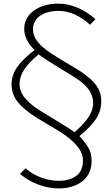

<svg xmlns="http://www.w3.org/2000/svg" viewBox="-20 -839 621 1060"><path d="M494.1 -271Q494.1 -291.5 487.5 -310.3Q481 -329.1 471.2 -343Q461.4 -356.9 445.3 -371.8Q429.2 -386.7 415.5 -396.5Q401.9 -406.2 381.8 -418.9Q379.9 -420.4 332 -449.2Q284.2 -478 244.9 -503.2Q205.6 -528.3 193.8 -539.1Q87.9 -454.1 87.9 -377Q87.9 -334.5 116.7 -299.1Q145.5 -263.7 196.8 -231Q199.7 -229 287.8 -175.5Q376 -122.1 391.1 -108.9Q439.9 -150.9 467 -189.9Q494.1 -229 494.1 -271ZM539.1 -279.8Q539.1 -226.6 509.5 -181.9Q480 -137.2 418.9 -87.9Q457.5 -44.9 471.7 -16.8Q485.8 11.2 485.8 47.9Q485.8 122.1 434.8 161.6Q383.8 201.2 304.2 201.2Q248 201.2 190.7 179.7Q133.3 158.2 90.8 121.1L121.1 89.8Q157.7 123 206.5 141.1Q255.4 159.2 304.2 159.2Q364.7 159.2 401.4 131.8Q438 104.5 438 46.9Q438 5.4 405.8 -32.2Q374 -72.8 300.8 -118.2Q283.2 -128.9 241.9 -153.3Q200.7 -177.7 179.2 -190.9Q110.4 -234.9 77.1 -277.1Q43.9 -319.3 43.9 -373Q43.9 -425.3 75.2 -469.2Q106.4 -513.2 170.9 -563Q113.8 -618.7 113.8 -678.2Q113.8 -741.7 166.7 -780.3Q219.7 -818.8 303.2 -818.8Q356.4 -818.8 409.9 -795.7Q463.4 -772.5 506.8 -732.9L477.1 -702.1Q440.4 -736.8 395.5 -757.8Q350.6 -778.8 303.2 -778.8Q241.2 -778.8 201.7 -752Q162.1 -725.1 162.1 -675.8Q162.1 -627.4 213.9 -581.1Q230 -565.9 267.1 -541Q272 -538.1 330.1 -502Q390.6 -466.3 421.9 -446.8Q482.4 -407.2 510.7 -368.7Q539.1 -330.1 539.1 -279.8Z"/></svg>

Font: Sinkin Sans 200 X Light
Style: Regular
Weight: 200
Designer: Keith Bates
Foundry: K-Type
Version: Sinkin Sans (version 1.0)  by Keith Bates   •   © 2014   www